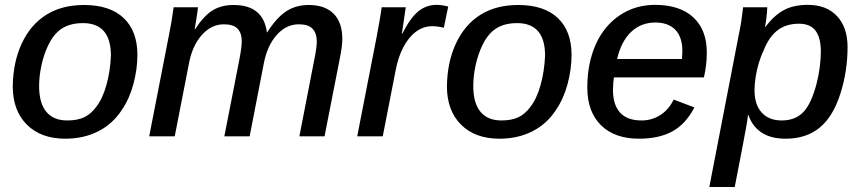

<svg xmlns="http://www.w3.org/2000/svg" viewBox="-20 -558 3522 786"><path d="M542.5 -333.5Q542.5 -274.4 526.1 -213.9Q509.8 -153.3 479 -108.4Q441.4 -50.3 381.8 -20.3Q322.3 9.8 247.1 9.8Q147.5 9.8 89.8 -47.9Q32.2 -105.5 32.2 -204.6Q33.7 -304.7 69.3 -380.4Q105 -457 169.2 -497.3Q233.4 -537.6 323.7 -537.6Q430.2 -537.6 486.3 -484.1Q542.5 -430.7 542.5 -333.5ZM434.1 -330.1Q434.1 -463.4 319.3 -463.4Q257.3 -463.4 219.7 -431.2Q194.8 -409.7 177 -372.1Q159.2 -334.5 149.7 -290.5Q140.1 -246.6 140.1 -205.6Q140.1 -136.2 169.4 -100.6Q198.7 -64.9 255.4 -64.9Q298.3 -64.9 325.9 -78.6Q353.5 -92.3 374 -120.6Q399.9 -153.8 415.5 -209.5Q431.2 -265.1 434.1 -330.1Z M898.4 0 959 -309.6Q969.7 -364.7 969.7 -388.7Q969.7 -422.9 952.4 -440.7Q935.1 -458.5 896.5 -458.5Q844.7 -458.5 805.4 -413.8Q766.1 -369.1 752.9 -294.9L695.3 0H590.8L671.9 -415.5Q681.6 -461.9 690.9 -528.3H790.5Q790.5 -524.9 788.1 -508.1Q785.6 -491.2 782.5 -471.4Q779.3 -451.7 776.9 -438H778.3Q814.9 -494.1 850.8 -515.9Q886.7 -537.6 936.5 -537.6Q1058.6 -537.6 1072.8 -424.3Q1112.8 -486.8 1152.3 -512.2Q1191.9 -537.6 1243.7 -537.6Q1310.1 -537.6 1345.7 -502Q1381.3 -466.3 1381.3 -398.9Q1381.3 -368.2 1371.1 -318.8L1308.6 0H1205.6L1265.6 -308.6Q1276.9 -362.8 1276.9 -388.7Q1276.4 -422.9 1259 -440.7Q1241.7 -458.5 1203.6 -458.5Q1150.9 -458.5 1112.1 -414.1Q1073.2 -369.6 1059.6 -296.4L1002 0Z M1796.9 -444.3Q1772 -450.7 1749 -450.7Q1712.9 -450.7 1682.6 -428Q1652.3 -405.3 1630.9 -364.3Q1609.4 -323.2 1599.1 -267.1L1546.9 0H1442.4L1521.5 -405.3Q1524.4 -421.4 1527.3 -437.3Q1530.3 -453.1 1533.2 -469.2Q1535.6 -483.9 1538.1 -498.8Q1540.5 -513.7 1542.5 -528.3H1641.1L1628.9 -445.3L1625 -420.4H1627Q1660.2 -485.4 1692.6 -511.7Q1725.1 -538.1 1767.6 -538.1Q1789.1 -538.1 1814.9 -531.2Z M2319.8 -333.5Q2319.8 -274.4 2303.5 -213.9Q2287.1 -153.3 2256.3 -108.4Q2218.8 -50.3 2159.2 -20.3Q2099.6 9.8 2024.4 9.8Q1924.8 9.8 1867.2 -47.9Q1809.6 -105.5 1809.6 -204.6Q1811 -304.7 1846.7 -380.4Q1882.3 -457 1946.5 -497.3Q2010.7 -537.6 2101.1 -537.6Q2207.5 -537.6 2263.7 -484.1Q2319.8 -430.7 2319.8 -333.5ZM2211.4 -330.1Q2211.4 -463.4 2096.7 -463.4Q2034.7 -463.4 1997.1 -431.2Q1972.2 -409.7 1954.3 -372.1Q1936.5 -334.5 1927 -290.5Q1917.5 -246.6 1917.5 -205.6Q1917.5 -136.2 1946.8 -100.6Q1976.1 -64.9 2032.7 -64.9Q2075.7 -64.9 2103.3 -78.6Q2130.9 -92.3 2151.4 -120.6Q2177.2 -153.8 2192.9 -209.5Q2208.5 -265.1 2211.4 -330.1Z M2493.2 -241.2Q2490.2 -224.6 2489.3 -189.9Q2489.3 -129.4 2518.3 -97.2Q2547.4 -64.9 2606 -64.9Q2649.4 -64.9 2683.8 -87.4Q2718.3 -109.9 2737.8 -150.4L2822.8 -118.2Q2786.6 -49.3 2731.9 -19.8Q2677.2 9.8 2596.2 9.8Q2496.1 9.8 2440.2 -45.4Q2384.3 -100.6 2384.3 -199.7Q2384.3 -298.3 2418.9 -376.5Q2454.1 -453.6 2517.6 -495.8Q2581.1 -538.1 2661.6 -538.1Q2762.7 -538.1 2818.1 -487.1Q2873.5 -436 2873.5 -342.8Q2873.5 -293 2861.8 -241.2ZM2506.3 -316.4H2772L2773.4 -349.1Q2773.4 -406.7 2744.4 -436.3Q2715.3 -465.8 2663.1 -465.8Q2604 -465.8 2563.5 -427.2Q2522.9 -388.7 2506.3 -316.4Z M3195.8 9.8Q3135.3 9.8 3097.4 -15.6Q3059.6 -41 3043.9 -86.9H3042Q3041.5 -80.1 3039.6 -67.1Q3037.6 -54.2 3034.2 -35.2Q3029.8 -9.8 3018.1 51Q3006.3 111.8 2987.8 207.5H2883.8L3004.4 -416Q3006.8 -428.2 3009.3 -440.4Q3011.7 -452.6 3013.7 -464.8Q3016.1 -481 3018.1 -496.8Q3020 -512.7 3022 -528.3H3121.1Q3121.1 -521 3119.6 -504.9Q3118.2 -488.8 3116 -472.7Q3113.8 -456.5 3111.8 -448.2H3113.8Q3149.4 -495.6 3189.2 -516.8Q3229 -538.1 3287.1 -538.1Q3363.8 -538.1 3406.7 -491.9Q3449.7 -445.8 3449.7 -365.2Q3449.7 -266.1 3419.9 -173.3Q3390.1 -80.1 3335.2 -35.2Q3280.3 9.8 3195.8 9.8ZM3250.5 -460.9Q3197.8 -460.9 3162.6 -433.6Q3127.4 -406.2 3106 -351.1Q3094.7 -328.1 3086.2 -299.3Q3077.6 -270.5 3073.2 -241.5Q3068.8 -212.4 3068.8 -188Q3068.8 -129.9 3098.1 -97.4Q3127.4 -64.9 3179.7 -64.9Q3236.8 -64.9 3269.5 -100.1Q3286.1 -117.7 3299.3 -147Q3312.5 -176.3 3321.8 -211.4Q3331.1 -246.6 3335.7 -282Q3340.3 -317.4 3340.3 -346.2Q3340.3 -403.3 3318.8 -432.1Q3297.4 -460.9 3250.5 -460.9Z"/></svg>

Font: Arimo Medium
Style: Italic
Weight: 500
Italic angle: -12°
Designer: Steve Matteson
Foundry: Monotype Imaging Inc.
Version: Version 1.33